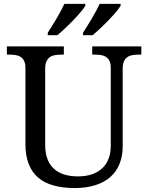

<svg xmlns="http://www.w3.org/2000/svg" viewBox="-20 -951 757 981"><path d="M361.8 9.8Q302.7 9.8 255.9 -2.7Q209 -15.1 176.5 -42.2Q144 -69.3 127 -112.1Q109.9 -154.8 109.9 -215.8V-604Q109.9 -626 103.3 -639.4Q96.7 -652.8 85.4 -660.2Q74.2 -667.5 59.3 -669.7Q44.4 -671.9 27.8 -671.9H15.1V-713.9H306.2V-671.9H293Q276.4 -671.9 261.2 -669.4Q246.1 -667 235.1 -659.4Q224.1 -651.9 217.5 -637.7Q210.9 -623.5 210.9 -600.1V-210Q210.9 -166.5 223.4 -136Q235.8 -105.5 258.1 -86.4Q280.3 -67.4 310.8 -58.6Q341.3 -49.8 377.9 -49.8Q421.4 -49.8 452.9 -61.5Q484.4 -73.2 505.1 -94Q525.9 -114.7 535.9 -143.3Q545.9 -171.9 545.9 -206.1V-604Q545.9 -626 539.3 -639.4Q532.7 -652.8 521.5 -660.2Q510.3 -667.5 495.4 -669.7Q480.5 -671.9 463.9 -671.9H451.2V-713.9H702.1V-671.9H689Q672.4 -671.9 657.2 -669.4Q642.1 -667 631.1 -659.4Q620.1 -651.9 613.5 -637.7Q606.9 -623.5 606.9 -600.1V-204.1Q606.9 -154.3 591.1 -114.5Q575.2 -74.7 544.2 -47.1Q513.2 -19.5 467.3 -4.9Q421.4 9.8 361.8 9.8ZM224.1 -771V-784.2Q234.4 -800.3 246.1 -818.8Q257.8 -837.4 269.3 -856.9Q280.8 -876.5 291 -895.5Q301.3 -914.6 309.1 -931.2H416V-920.9Q410.6 -912.1 401.1 -900.1Q391.6 -888.2 379.4 -874.5Q367.2 -860.8 353.3 -846.4Q339.4 -832 325.2 -818.4Q311 -804.7 297.6 -792.5Q284.2 -780.3 272.9 -771ZM404.3 -771V-784.2Q414.6 -800.3 426.3 -818.8Q438 -837.4 449.5 -856.9Q460.9 -876.5 471.2 -895.5Q481.4 -914.6 489.3 -931.2H596.2V-920.9Q590.8 -912.1 581.3 -900.1Q571.8 -888.2 559.6 -874.5Q547.4 -860.8 533.4 -846.4Q519.5 -832 505.4 -818.4Q491.2 -804.7 477.8 -792.5Q464.4 -780.3 453.1 -771Z"/></svg>

Font: Droid Serif
Style: Regular
Weight: 400
Designer: Monotype Design team
Foundry: Monotype Imaging Inc.
Version: Version 1.03